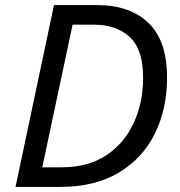

<svg xmlns="http://www.w3.org/2000/svg" viewBox="-20 -734 707 754"><path d="M41 0 192 -714H361Q490 -714 563 -644Q636 -574 636 -429Q636 -305 587.5 -208Q539 -111 445.5 -55.5Q352 0 217 0ZM146 -77H222Q326 -77 397 -124Q468 -171 505 -251Q542 -331 542 -430Q542 -540 489.5 -588.5Q437 -637 350 -637H265Z"/></svg>

Font: Noto Sans IKEA
Style: Italic
Weight: 400
Italic angle: -12°
Designer: Monotype Design Team
Foundry: Monotype Imaging Inc.
Version: Version 2.001